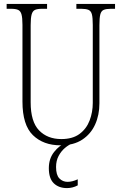

<svg xmlns="http://www.w3.org/2000/svg" viewBox="-20 -734 618 983"><path d="M290 10Q202 10 148.5 -42Q95 -94 95 -214V-607Q95 -643 90 -660.5Q85 -678 72.5 -683.5Q60 -689 36 -689H14V-714H221V-689H196Q172 -689 159.5 -683.5Q147 -678 142 -660Q137 -642 137 -605V-210Q137 -111 180 -66.5Q223 -22 294 -22Q352 -22 387.5 -48.5Q423 -75 439 -117.5Q455 -160 455 -207V-606Q455 -643 450.5 -660.5Q446 -678 433 -683.5Q420 -689 396 -689H371V-714H569V-689H548Q524 -689 511 -683.5Q498 -678 493.5 -660Q489 -642 489 -605V-205Q489 -145 467 -96.5Q445 -48 401 -19Q357 10 290 10ZM323 229Q281 229 255.5 204.5Q230 180 230 127Q230 78 257 44Q284 10 314 0H351Q332 7 312.5 23.5Q293 40 280 64.5Q267 89 267 121Q267 162 284 179.5Q301 197 326 197Q350 197 378 184V215Q352 229 323 229Z"/></svg>

Font: Noto Serif Condensed ExtraLight
Style: Regular
Weight: 200
Width: 3
Designer: Monotype Design Team
Foundry: Monotype Imaging Inc.
Version: Version 2.013; ttfautohint (v1.8.4.7-5d5b)